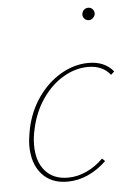

<svg xmlns="http://www.w3.org/2000/svg" viewBox="-47 -641 460 681"><g transform="rotate(-5 182.5 -301.0)"><path d="M274 -396Q229 -396 186 -371Q143 -346 111 -300Q79 -254 66 -194Q59 -165 59 -136Q59 -78 88 -44.5Q117 -11 169 -11Q203 -11 235.5 -26Q268 -41 295 -68L305 -58Q275 -29 239.5 -13Q204 3 166 3Q108 3 75 -34.5Q42 -72 42 -136Q42 -157 49 -194Q62 -257 96.5 -306Q131 -355 178.5 -382.5Q226 -410 277 -410Q334 -410 365 -372L353 -361Q325 -396 274 -396ZM270 -583Q271 -593 277 -599Q283 -605 293 -605Q302 -605 308 -598.5Q314 -592 314 -582Q313 -574 306.5 -567.5Q300 -561 292 -561Q282 -561 276 -567.5Q270 -574 270 -583Z"/></g></svg>

Font: Ysabeau Thin
Style: Italic
Weight: 200
Italic angle: -12°
Designer: Christian Thalmann (Catharsis Fonts)
Version: Version 0.003